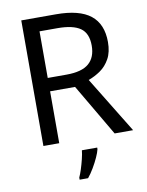

<svg xmlns="http://www.w3.org/2000/svg" viewBox="-100 -784 821 1075"><g transform="rotate(-10 311.0 -246.5)"><path d="M294 -714Q427 -714 490.5 -663.5Q554 -613 554 -511Q554 -454 533 -416Q512 -378 479.5 -355.5Q447 -333 411 -320L607 0H502L329 -295H187V0H97V-714ZM289 -636H187V-371H294Q381 -371 421 -405.5Q461 -440 461 -507Q461 -577 419 -606.5Q377 -636 289 -636ZM392 70Q388 88 375.5 115.5Q363 143 346.5 171Q330 199 312 221H264V209Q272 192 280.5 165.5Q289 139 296 110.5Q303 82 305 61H392Z"/></g></svg>

Font: Noto Sans Limbu
Style: Regular
Weight: 400
Designer: Monotype Design Team
Foundry: Monotype Imaging Inc.
Version: Version 2.004; ttfautohint (v1.8.4.7-5d5b)